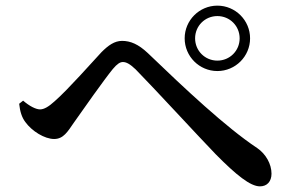

<svg xmlns="http://www.w3.org/2000/svg" viewBox="-20 -718 1040 681"><path d="M635 -582C635 -518 687 -466 751 -466C815 -466 867 -518 867 -582C867 -646 815 -698 751 -698C687 -698 635 -646 635 -582ZM672 -582C672 -626 707 -661 751 -661C795 -661 830 -626 830 -582C830 -538 795 -503 751 -503C707 -503 672 -538 672 -582ZM48 -350C51 -323 57 -302 70 -285C93 -253 138 -225 172 -225C205 -225 220 -251 242 -283C275 -330 349 -435 380 -473C396 -492 406 -498 416 -498C428 -498 441 -491 461 -472C525 -407 684 -234 745 -171C818 -97 868 -57 902 -57C927 -57 943 -74 943 -102C943 -136 923 -172 892 -193C782 -266 636 -403 504 -530C471 -561 443 -573 413 -573C386 -573 364 -557 340 -533C309 -500 223 -402 174 -359C152 -339 136 -330 122 -330C107 -330 84 -342 62 -361Z"/></svg>

Font: Noto Serif CJK SC SemiBold
Style: Regular
Weight: 600
Designer: Ryoko NISHIZUKA 西塚涼子 (kana & ideographs); Frank Grießhammer (Latin, Greek & Cyrillic); Wenlong ZHANG 张文龙 (bopomofo); San
Foundry: Adobe
Version: Version 2.001;hotconv 1.1.0;makeotfexe 2.6.0